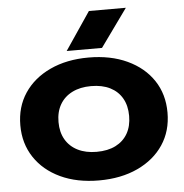

<svg xmlns="http://www.w3.org/2000/svg" viewBox="-56 -866 898 937"><g transform="rotate(-5 392.5 -398.0)"><path d="M392 16Q284 16 203 -22Q122 -60 77 -128Q32 -196 32 -285Q32 -375 77 -442.5Q122 -510 203.5 -548Q285 -586 392 -586Q500 -586 581.5 -548Q663 -510 708 -442.5Q753 -375 753 -285Q753 -195 708 -127.5Q663 -60 581.5 -22Q500 16 392 16ZM392 -124Q447 -124 485.5 -143.5Q524 -163 544.5 -199Q565 -235 565 -285Q565 -335 544.5 -371Q524 -407 485.5 -426.5Q447 -446 392 -446Q339 -446 300 -426.5Q261 -407 240 -371Q219 -335 219 -285Q219 -235 240 -199Q261 -163 300 -143.5Q339 -124 392 -124ZM414 -812H595L462 -627H289Z"/></g></svg>

Font: Unbounded SemiBold
Style: Regular
Weight: 600
Designer: Luke Prowse, Jean-Baptiste Morizot, Fátima Lázaro, Florian Runge
Foundry: NaN
Version: Version 1.700